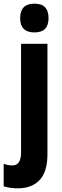

<svg xmlns="http://www.w3.org/2000/svg" viewBox="-59 -788 336 1048"><path d="M51 -689Q51 -768 129 -768Q169 -768 187.5 -748Q206 -728 206 -689Q206 -611 129 -611Q51 -611 51 -689ZM41 240Q21 240 0.5 237.5Q-20 235 -39 229V106Q-14 115 8 115Q56 115 56 44V-549H200V53Q200 149 158 194Q116 239 41 240Z"/></svg>

Font: Noto Sans Tamil ExtraCondensed ExtraBold
Style: Regular
Weight: 800
Width: 2
Designer: Jelle Bosma - Monotype Design Team
Foundry: Monotype Imaging Inc.
Version: Version 2.004; ttfautohint (v1.8.4.7-5d5b)